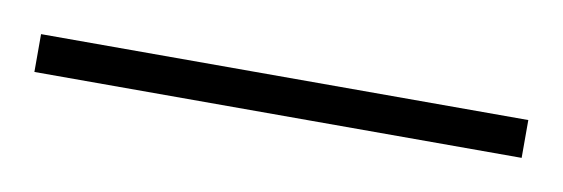

<svg xmlns="http://www.w3.org/2000/svg" viewBox="-24 38 381 130"><g transform="rotate(10 166.5 103.0)"><path d="M-1 90V116H334V90Z"/></g></svg>

Font: Noto Sans Devanagari Condensed Thin
Style: Regular
Weight: 100
Width: 3
Designer: Jelle Bosma - Monotype Design Team
Foundry: Monotype Imaging Inc.
Version: Version 2.004